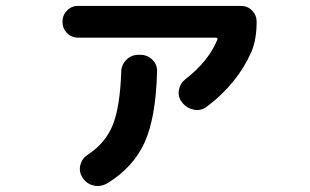

<svg xmlns="http://www.w3.org/2000/svg" viewBox="-20 -596 1040 644"><path d="M242.2 -469.7Q219.7 -469.7 204.6 -485.4Q189.5 -501 189.5 -522.9Q189.5 -544.9 204.6 -560.5Q219.7 -576.2 242.2 -576.2H788.1Q810.5 -576.2 825.7 -560.5Q840.8 -544.9 840.8 -523.4Q840.8 -463.9 823.2 -421.9Q775.4 -314.5 673.8 -238.3Q654.3 -223.6 630.9 -228Q607.4 -232.4 591.8 -251L589.8 -253.9Q576.2 -271.5 580.1 -293.9Q584 -316.4 601.6 -330.1Q679.7 -390.6 709 -462.9Q710.9 -469.7 704.1 -469.7ZM444.3 -412.1H451.2Q474.6 -412.1 491.2 -395.5Q507.8 -378.9 506.8 -356.4Q502.9 -201.2 464.8 -117.7Q426.8 -34.2 338.9 19.5Q317.4 31.2 294.4 26.4Q271.5 21.5 256.8 0L255.9 -2Q244.1 -20.5 249.5 -42.5Q254.9 -64.5 274.4 -77.1Q334 -116.2 358.4 -177.2Q382.8 -238.3 386.7 -356.4Q387.7 -379.9 404.3 -396Q420.9 -412.1 444.3 -412.1Z"/></svg>

Font: Rounded Mgen+ 1mn bold
Style: Bold
Weight: 700
Designer: [Source Han Sans]
Ryoko NISHIZUKA  (kana & ideographs); Paul D. Hunt (Latin, Greek & Cyrillic); Wenlong ZHANG  (bopomofo
Version: Version 1.059.20150602